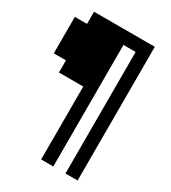

<svg xmlns="http://www.w3.org/2000/svg" viewBox="-218 -1029 1018 1140"><g transform="rotate(30 291.5 -458.5)"><path d="M83.3 -916.7H500V0H416.7V-833.3H333.3V0H250V-500H83.3V-583.3H0V-833.3H83.3Z"/></g></svg>

Font: Galmuri11 Regular
Style: Regular
Weight: 400
Designer: Minseo Lee (Quiple)
Version: Version 2.356;hotconv 1.1.0;makeotfexe 2.6.0 DEVELOPMENT